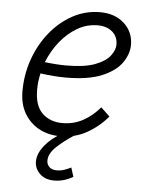

<svg xmlns="http://www.w3.org/2000/svg" viewBox="-52 -560 603 795"><g transform="rotate(5 250.0 -162.5)"><path d="M40 -165Q40 -234 62.5 -297.5Q85 -361 125 -410.5Q165 -460 218 -489Q271 -518 332 -518Q394 -518 432.5 -483Q471 -448 471 -394Q471 -357 446 -320.5Q421 -284 364.5 -260Q308 -236 213 -236Q189 -236 162.5 -238Q136 -240 108 -244Q100 -210 100 -176Q100 -109 132.5 -78Q165 -47 216 -47Q263 -47 302 -68.5Q341 -90 371 -126L408 -91Q372 -48 322.5 -20Q273 8 211 8Q163 8 124.5 -12.5Q86 -33 63 -71.5Q40 -110 40 -165ZM327 -463Q282 -463 242.5 -440Q203 -417 172 -378.5Q141 -340 122 -292Q172 -286 211 -286Q287 -286 330.5 -302.5Q374 -319 392.5 -343.5Q411 -368 411 -390Q411 -423 388 -443Q365 -463 327 -463ZM121 121Q121 88 148 54.5Q175 21 214 0H270Q228 27 198 55.5Q168 84 168 113Q168 129 179 139.5Q190 150 209 150Q226 150 241 145Q256 140 269 133L281 171Q243 193 203 193Q165 193 143 171.5Q121 150 121 121Z"/></g></svg>

Font: Radio Canada Light
Style: Italic
Weight: 300
Italic angle: -12°
Designer: Charles Daoud, Etienne Aubert Bonn, Alexandre Saumier Demers, Jacques Le Bailly
Foundry: Radio-Canada
Version: Version 2.104; ttfautohint (v1.8.4.7-5d5b);gftools[0.9.28.de